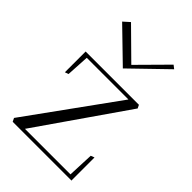

<svg xmlns="http://www.w3.org/2000/svg" viewBox="-224 -855 948 948"><g transform="rotate(45 250.0 -380.5)"><path d="M430.2 -500 439 -481.9H438L116.2 -18.1H434.1L439.9 -153.8L459 -161.1V-2L460 0H48.8L40 -18.1L375 -481.9H84L77.1 -361.8L58.1 -355V-500ZM429.2 -747.1 247.1 -570.8Q88.9 -725.1 81.1 -731.9L113.8 -761.2L264.2 -612.8L411.1 -761.2Z"/></g></svg>

Font: Antic Didone
Style: Regular
Weight: 400
Designer: Santiago Orozco
Foundry: Santiago Orozco
Version: Version 2.000